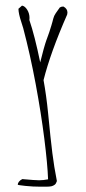

<svg xmlns="http://www.w3.org/2000/svg" viewBox="-20 -686 313 702"><path d="M226.6 -640.1Q226.6 -637.7 225.6 -632.8Q164.6 -494.1 139.2 -393.1Q149.4 -337.4 155.8 -272.9Q165 -177.2 171.4 -126.5Q177.7 -75.7 188 -23.9Q185.1 -14.6 180.2 -10.7Q174.3 -6.3 167.7 -4.9Q161.1 -3.4 146.5 -3.4H127.9Q100.1 -3.4 72.5 -6.3Q44.9 -9.3 44.9 -10.7Q44.9 -16.1 49.3 -21.7Q53.7 -27.3 61.5 -31.2Q107.9 -26.9 123 -26.9Q138.2 -26.9 155.8 -30.3Q153.8 -85.4 142.1 -178.5Q130.4 -271.5 110.4 -379.2Q90.3 -486.8 64.9 -583L57.6 -606.4Q47.9 -635.3 47.4 -653.8L60.5 -665.5Q71.3 -663.6 79.6 -650.1Q87.9 -636.7 87.9 -620.1Q87.9 -614.3 87.4 -612.8Q106.9 -555.7 127 -458Q140.1 -511.7 150.4 -541.5V-541Q155.3 -554.2 160.4 -569.1Q165.5 -584 168 -593.3Q168.5 -595.2 171.9 -606.9Q174.3 -617.7 178.2 -627.9Q182.6 -636.7 191.4 -648.4L198.7 -658.7Q205.6 -662.6 211.9 -662.1Q226.6 -654.3 226.6 -640.1Z"/></svg>

Font: Amatica SC
Style: Regular
Weight: 400
Designer: Vernon Adams, Ben Nathan
Foundry: newtypography
Version: Version 2.001